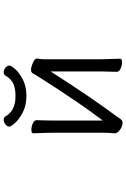

<svg xmlns="http://www.w3.org/2000/svg" viewBox="158 -829 684 1040"><g transform="rotate(-90 500.0 -309.0)"><path d="M500 -508Q450 -508 412.5 -527Q375 -546 354.5 -569Q334 -592 334 -601Q334 -612 346.5 -621.5Q359 -631 372 -631Q384 -631 390 -621Q420 -567 500 -567Q540 -567 566.5 -579Q593 -591 610 -621Q616 -631 628 -631Q641 -631 653 -621.5Q665 -612 665 -600Q665 -591 645.5 -568.5Q626 -546 589 -527Q552 -508 500 -508ZM298 -31Q301 -67 301 -86V-364L300 -413L298 -471Q298 -481 317 -481Q335 -481 352 -473Q369 -465 369 -453Q369 -432 368 -417L367 -364V-94Q463 -219 613 -456Q615 -460 619 -467.5Q623 -475 628 -479Q633 -483 641 -483Q657 -483 680 -472.5Q703 -462 703 -452Q703 -446 701 -435.5Q699 -425 699 -415V-106L700 -68L702 0Q702 10 683 10Q665 10 648 2Q631 -6 631 -18L633 -106V-377Q502 -171 394 -25Q389 -19 382.5 -8.5Q376 2 370 7.5Q364 13 356 13Q336 13 317 -1Q298 -15 298 -29Z"/></g></svg>

Font: Iansui 0.93
Style: Regular
Weight: 400
Designer: But Ko / Fontworks Inc.
Foundry: zi-hi.com / Fontworks Inc.
Version: Version 0.931